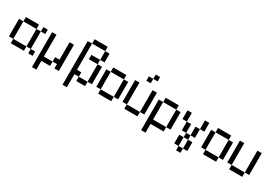

<svg xmlns="http://www.w3.org/2000/svg" viewBox="73 -2254 5454 3807"><g transform="rotate(30 2800.0 -350.0)"><path d="M0 -100V-500H100V-100ZM100 -100H400V0H100ZM100 -500V-600H400V-500ZM400 -100V-500H500V-100ZM500 -100H600V0H500ZM500 -500V-600H600V-500Z M700 200V-600H800V-100H1000V0H800V200ZM1000 -100V-200H1100V-600H1200V0H1100V-100Z M1400 200V-800H1500V-200H1600V-100H1500V200ZM1500 -800V-900H1800V-800ZM1600 -100H1800V0H1600ZM1600 -500V-600H1800V-500ZM1800 -100V-500H1900V-100ZM1800 -600V-800H1900V-600Z M2000 -100V-500H2100V-100ZM2400 -100V0H2100V-100ZM2400 -500H2500V-100H2400ZM2400 -600V-500H2100V-600Z M2600 -100V-600H2700V-100ZM2700 -100H3000V0H2700ZM2800 -700V-800H2900V-700ZM2900 -800V-900H3000V-800ZM3000 -100V-600H3100V-100Z M3200 200V-500H3300V-100H3600V0H3300V200ZM3300 -500V-600H3600V-500ZM3600 -100V-500H3700V-100Z M3800 -400V-600H3900V-400ZM3900 -100H4000V100H3900ZM3900 -200V-400H4000V-200ZM4000 -200H4100V-100H4000ZM4000 100H4100V200H4000ZM4100 -200V-400H4200V-200ZM4100 -100H4200V100H4100ZM4200 -400V-600H4300V-400Z M4400 -100V-500H4500V-100ZM4800 -100V0H4500V-100ZM4800 -500H4900V-100H4800ZM4800 -600V-500H4500V-600Z M5000 -100V-600H5100V-100ZM5400 -100V0H5100V-100ZM5400 -600H5500V-100H5400Z"/></g></svg>

Font: Galmuri9 Regular
Style: Regular
Weight: 400
Designer: Lee Minseo (quiple)
Version: Version 2.399;hotconv 1.1.1;makeotfexe 2.6.0 DEVELOPMENT